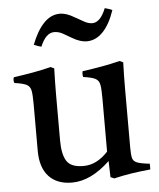

<svg xmlns="http://www.w3.org/2000/svg" viewBox="-53 -772 688 829"><g transform="rotate(-5 291.5 -357.0)"><path d="M226 12Q161 12 125.5 -26.5Q90 -65 90 -138V-340Q90 -379 86.5 -398Q83 -417 67.5 -425Q52 -433 15 -438Q10 -451 15 -463Q58 -469 97.5 -476Q137 -483 177 -493L192 -486Q191 -455 190.5 -427.5Q190 -400 190 -376V-174Q190 -114 208.5 -84.5Q227 -55 281 -55Q311 -55 337.5 -68.5Q364 -82 388 -108V-340Q388 -379 384.5 -398Q381 -417 365.5 -425Q350 -433 313 -438Q310 -451 313 -463Q356 -469 395.5 -476Q435 -483 476 -493L491 -486Q490 -455 489.5 -427.5Q489 -400 489 -376V-117Q489 -87 492.5 -72Q496 -57 512.5 -50.5Q529 -44 567 -40Q568 -28 567 -15Q524 -11 485 -5Q446 1 409 10L393 3L391 -67Q308 12 226 12ZM432 -726Q441 -724 449 -721Q457 -718 464 -715Q444 -655 413 -622.5Q382 -590 342 -590Q329 -590 313 -595Q297 -600 277 -612Q259 -623 241.5 -632.5Q224 -642 205 -642Q169 -642 145 -584Q131 -587 113 -595Q135 -653 166 -686Q197 -719 237 -719Q250 -719 265.5 -714Q281 -709 301 -697Q319 -687 337.5 -676.5Q356 -666 373 -666Q408 -666 432 -726Z"/></g></svg>

Font: Tiro Telugu
Style: Regular
Weight: 400
Designer: Telugu: John Hudson & Fiona Ross. Latin: John Hudson.
Foundry: Tiro Typeworks Ltd.
Version: Version 1.52